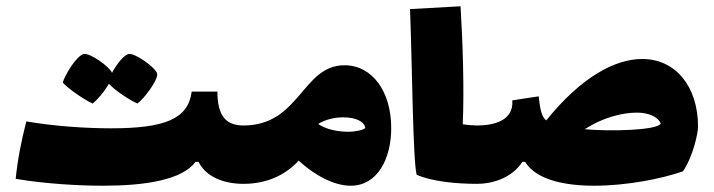

<svg xmlns="http://www.w3.org/2000/svg" viewBox="-20 -586 2275 612"><path d="M275 -256C288 -265 313 -294 327 -319C347 -297 395 -266 418 -256C438 -270 484 -330 481 -351C477 -370 411 -417 391 -414C374 -411 352 -381 337 -354C328 -375 267 -417 248 -414C224 -410 186 -345 180 -323C198 -302 251 -267 275 -256ZM756 -186C700 -186 673 -217 673 -294H591C580 -207 506 -177 334 -177C251 -177 151 -184 64 -199C48 -138 36 -76 30 -16C123 0 234 6 308 6C442 6 560 -12 603 -70H613C636 -23 692 0 756 0C777 0 783 -33 783 -93C783 -150 778 -186 756 -186Z M1078 -378C943 -378 936 -186 756 -186C734 -186 729 -150 729 -93C729 -33 735 0 756 0C829 0 889 -27 932 -74C980 -30 1042 6 1098 6C1182 6 1227 -78 1227 -178C1227 -294 1167 -378 1078 -378ZM1090 -166C1059 -166 1019 -173 994 -191C1019 -206 1048 -212 1074 -212C1118 -212 1143 -196 1144 -178C1139 -172 1114 -166 1090 -166Z M1501 -186C1491 -186 1474 -187 1455 -190C1460 -303 1455 -451 1448 -566L1287 -557C1294 -374 1296 -77 1308 -29C1358 -7 1436 0 1501 0C1522 0 1528 -33 1528 -93C1528 -150 1523 -186 1501 -186Z M2027 -398C1941 -398 1833 -341 1721 -202C1704 -216 1701 -246 1697 -279L1613 -266C1618 -200 1551 -186 1501 -186C1479 -186 1474 -150 1474 -93C1474 -33 1480 0 1501 0C1544 0 1609 -15 1645 -70H1654C1688 -14 1777 6 1874 6C1977 6 2089 -16 2157 -40C2190 -89 2205 -163 2205 -182C2205 -311 2133 -398 2027 -398ZM1844 -174C1900 -211 1963 -227 2010 -227C2047 -227 2078 -214 2086 -192C2073 -170 1924 -167 1844 -174Z"/></svg>

Font: FilmFarsi Display
Style: Regular
Weight: 400
Designer: Borna Izadpanah
Foundry: Borna Izadpanah
Version: Version 1.000;PS 001.000;hotconv 1.0.88;makeotf.lib2.5.64775